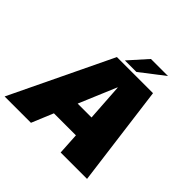

<svg xmlns="http://www.w3.org/2000/svg" viewBox="-225 -1014 1209 1209"><g transform="rotate(45 380.0 -409.0)"><path d="M-25.5 0H209L269 -144.5H465L473.5 0H708.5L620.5 -675.5H299ZM331.5 -293.5 436.5 -543H438.5L455 -293.5ZM349.5 -696H452L611 -818.5H459Z"/></g></svg>

Font: Anybody Black
Style: Italic
Weight: 900
Italic angle: -10°
Designer: Tyler Finck
Foundry: Etcetera Type Company
Version: Version 1.113;gftools[0.9.25]